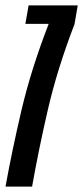

<svg xmlns="http://www.w3.org/2000/svg" viewBox="-30 -695 309 715"><path d="M-9.5 0Q14 -130.5 49.5 -282.5Q85 -434.5 150.5 -604L151 -606H64.5L76.5 -675H259.5L247.5 -605Q183 -437.5 148 -285.5Q113 -133.5 89.5 0Z"/></svg>

Font: Anybody UltraCondensed Medium
Style: Italic
Weight: 500
Width: 1
Italic angle: -10°
Designer: Tyler Finck
Foundry: Etcetera Type Company
Version: Version 1.010; ttfautohint (v1.8.3) -l 8 -r 50 -G 200 -x 14 